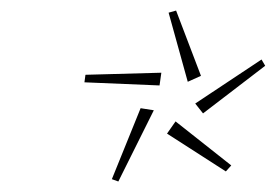

<svg xmlns="http://www.w3.org/2000/svg" viewBox="-20 -747 523 362"><path d="M362.8 -533.2 348.1 -551.8 473.1 -634.8 480 -623ZM334 -592.8 297.9 -723.1 312 -727.1 358.9 -604ZM405.8 -423.8 294.9 -495.1 311 -518.1 416 -435.1ZM203.1 -404.8 190.9 -409.2 245.1 -543 270 -539.1ZM280.8 -585.9 139.2 -591.8 141.1 -606 284.2 -609.9Z"/></svg>

Font: Squarion Thin
Style: Italic
Weight: 100
Designer: Natanael Gama
Version: Version 1.00;September 12, 2019;FontCreator 11.5.0.2425 64-b